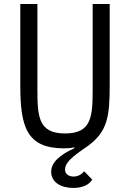

<svg xmlns="http://www.w3.org/2000/svg" viewBox="-20 -718 640 945"><path d="M79.9 -698.2V-299C79.9 -95.2 110.1 12.1 295.1 12.1C312.9 12.1 328.8 11 345.2 7.1L346.9 11C272 45.1 231.9 82 231.9 127.8C231.9 179 279.8 207 340.9 207C391 207 421.2 187.9 433.9 165.8L394.2 125C381 141 364 150.9 342 150.9C320 150.9 300.1 139.9 300.1 116.1C300.1 72.1 369 32 413 0C509.9 -71 519.9 -146 519.9 -299V-698.2H436.1V-279.1C436.1 -144.2 431.1 -61.1 300.1 -61.1C169 -61.1 164.1 -144.2 164.1 -279.1V-698.2Z"/></svg>

Font: Margiela Mono
Style: Regular
Weight: 400
Designer: Mike Abbink, Paul van der Laan, Pieter van Rosmalen
Foundry: Bold Monday
Version: Version 2.003 2021